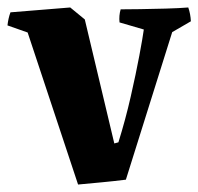

<svg xmlns="http://www.w3.org/2000/svg" viewBox="-26 -485 531 514"><path d="M183 9 48 -398 -6 -417Q-5 -426 -3 -435Q-1 -444 2 -452L162 -465L201 -433L280 -101L291 -104Q310 -165 324 -226.5Q338 -288 347 -336Q356 -384 359 -406L294 -425Q292 -443 297 -460Q315 -460 348.5 -460.5Q382 -461 418 -462Q454 -463 478 -465Q484 -448 485 -428L435 -399L311 -4Q279 0 247 3Q215 6 183 9Z"/></svg>

Font: Labrada
Style: Bold
Weight: 700
Designer: Mercedes Jáuregui
Foundry: Omnibus-Type Team
Version: Version 1.000; ttfautohint (v1.8.4.7-5d5b)